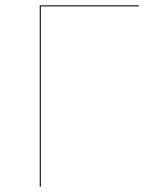

<svg xmlns="http://www.w3.org/2000/svg" viewBox="-20 -700 560 720"><path d="M500 -676H133V0H129V-680H501Z"/></svg>

Font: FiraGO Four
Style: Regular
Weight: 100
Designer: bBox Type
Foundry: bBox Type GmbH
Version: Version 1.001